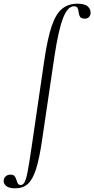

<svg xmlns="http://www.w3.org/2000/svg" viewBox="-112 -746 511 1041"><path d="M-29 275Q-64 275 -79 262Q-94 249 -92 231Q-91 219 -81 210Q-71 201 -56 201Q-39 201 -32.5 209.5Q-26 218 -23 229Q-20 240 -15.5 248.5Q-11 257 1 257Q13 257 21.5 241.5Q30 226 38.5 181Q47 136 60 47L128 -418Q146 -540 169 -606.5Q192 -673 226 -699.5Q260 -726 308 -726Q348 -726 364.5 -710.5Q381 -695 379 -674Q378 -662 370.5 -653.5Q363 -645 348 -645Q328 -645 322 -655Q316 -665 314.5 -678.5Q313 -692 309 -702Q305 -712 289 -712Q254 -712 229 -645.5Q204 -579 183 -439L115 21Q101 116 83 172Q65 228 38.5 251.5Q12 275 -29 275Z"/></svg>

Font: Cormorant
Style: Italic
Weight: 400
Italic angle: -10°
Designer: Christian Thalmann (Catharsis Fonts)
Foundry: Catharsis Fonts
Version: Version 4.000